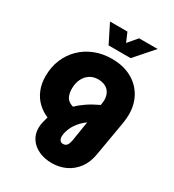

<svg xmlns="http://www.w3.org/2000/svg" viewBox="-219 -843 1075 1184"><g transform="rotate(30 319.0 -251.0)"><path d="M335 217Q285 217 244.5 199Q204 181 180.5 147.5Q157 114 157 69Q157 49 162.5 25.5Q168 2 173 -14Q134 -30 102.5 -59.5Q71 -89 53 -132Q35 -175 35 -229Q35 -295 58 -349.5Q81 -404 122 -443.5Q163 -483 218 -504.5Q273 -526 338 -526Q418 -526 476.5 -494.5Q535 -463 567 -407.5Q599 -352 599 -279Q599 -266 597.5 -251Q596 -236 594 -221L551 29Q541 91 509.5 133Q478 175 433 196Q388 217 335 217ZM336 80Q355 80 364 67.5Q373 55 377 34L400 -110Q379 -95 364 -79Q349 -63 338 -46.5Q327 -30 320.5 -14Q314 2 310.5 16.5Q307 31 307 43Q307 59 314.5 69.5Q322 80 336 80ZM276 -150Q301 -175 336.5 -199Q372 -223 419 -245L421 -259Q422 -265 422.5 -271Q423 -277 423 -282Q423 -310 411.5 -331Q400 -352 378.5 -363Q357 -374 327 -374Q293 -374 268 -357.5Q243 -341 229 -313Q215 -285 214 -247Q214 -218 221 -198Q228 -178 242 -166.5Q256 -155 276 -150ZM277 -587 211 -719H335L363 -654L418 -719H550L434 -587Z"/></g></svg>

Font: MuseoModerno ExtraBold
Style: Italic
Weight: 800
Italic angle: -9°
Designer: Pablo Cosgaya, Héctor Gatti, Marcela Romero, and the Authors of The MuseoModerno Project.
Foundry: Omnibus-Type Team
Version: Version 1.003